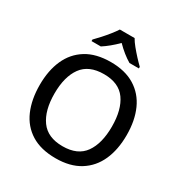

<svg xmlns="http://www.w3.org/2000/svg" viewBox="-212 -1101 1210 1271"><g transform="rotate(30 392.5 -465.5)"><path d="M725 -358Q725 -247 688 -164.5Q651 -82 577 -36Q503 10 393 10Q280 10 206 -36Q132 -82 96 -165Q60 -248 60 -359Q60 -469 96.5 -551Q133 -633 207 -679Q281 -725 394 -725Q503 -725 577 -679.5Q651 -634 688 -551.5Q725 -469 725 -358ZM173 -358Q173 -229 226 -155.5Q279 -82 393 -82Q508 -82 560 -155.5Q612 -229 612 -358Q612 -487 560 -560Q508 -633 394 -633Q279 -633 226 -560Q173 -487 173 -358ZM449 -941Q461 -919 483.5 -891.5Q506 -864 530.5 -837.5Q555 -811 574 -793V-781H502Q446 -814 391 -870Q336 -815 283 -781H212V-793Q231 -812 254.5 -838Q278 -864 300 -891.5Q322 -919 336 -941Z"/></g></svg>

Font: Noto Sans Tai Tham Medium
Style: Regular
Weight: 500
Designer: Monotype Design Team 2013. Revised by David WIlliams 2020
Foundry: Monotype Imaging Inc.
Version: Version 2.002; ttfautohint (v1.8.4.7-5d5b)